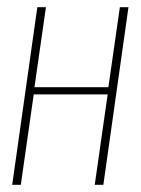

<svg xmlns="http://www.w3.org/2000/svg" viewBox="-20 -515 392 535"><path d="M14 0 84 -495H108L76 -272H282L314 -495H338L268 0H244L280 -252H74L38 0Z"/></svg>

Font: Alumni Sans SC Thin
Style: Italic
Weight: 100
Italic angle: -8°
Designer: Robert E. Leuschke
Foundry: Robert E. Leuschke
Version: Version 1.016